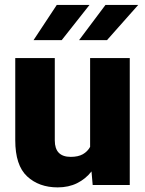

<svg xmlns="http://www.w3.org/2000/svg" viewBox="-20 -770 604 799"><path d="M365.7 0 360.8 -56.6Q336.4 -25.4 301 -7.8Q265.6 9.8 220.2 9.8Q142.1 9.8 92.8 -36.1Q43.5 -82 43.5 -186.5V-528.3H208V-185.5Q208 -117.2 274.4 -117.2Q305.2 -117.2 324.7 -128.2Q344.2 -139.2 355 -158.7V-528.3H520V0ZM309.1 -603 418.9 -749.5H555.2L425.3 -603ZM119.6 -603 216.3 -749.5H352.5L236.8 -603Z"/></svg>

Font: Vazirmatn FD Black
Style: Regular
Weight: 900
Designer: Saber Rastikerdar
Foundry: Saber Rastikerdar
Version: Version 33.003